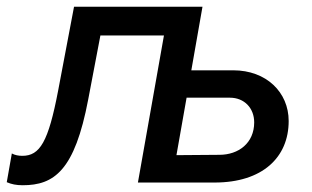

<svg xmlns="http://www.w3.org/2000/svg" viewBox="-50 -540 923 568"><path d="M17 8C110 8 171 -35 211 -246L247 -435H435L358 0H585C726 0 804 -74 804 -182C804 -267 738 -332 640 -332H516L549 -520H169L122 -272C93 -120 68 -79 16 -79C5 -79 -6 -81 -15 -86L-30 -1C-16 5 -2 8 17 8ZM472 -81 502 -251H630C673 -251 702 -220 702 -178C702 -117 656 -82 599 -82Z"/></svg>

Font: Fixel Display 20240404 Medium
Style: Italic
Weight: 500
Italic angle: -10°
Designer: AlfaBravo + MacPaw
Foundry: Kyrylo Tkachov, Marchela Mozhyna, Serhii Makarenko, Maria Weinstein, Zakhar Kryvoshyya
Version: Version 1.211;Glyphs 3.2 (3225)